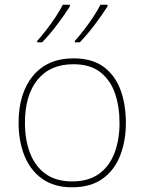

<svg xmlns="http://www.w3.org/2000/svg" viewBox="-20 -786 615 816"><path d="M515 -264Q515 -187 490.5 -124.5Q466 -62 415.5 -26Q365 10 286 10Q210 10 159.5 -26Q109 -62 84 -124Q59 -186 59 -264Q59 -390 120.5 -464Q182 -538 292 -538Q372 -538 421 -501.5Q470 -465 492.5 -403Q515 -341 515 -264ZM86 -264Q86 -191 108 -134.5Q130 -78 174.5 -46.5Q219 -15 286 -15Q356 -15 400.5 -47Q445 -79 466.5 -135.5Q488 -192 488 -264Q488 -333 468.5 -389.5Q449 -446 406 -479.5Q363 -513 292 -513Q193 -513 139.5 -447Q86 -381 86 -264ZM437 -759Q415 -724 383 -681.5Q351 -639 319 -606H298V-612Q316 -632 337 -659Q358 -686 377 -715Q396 -744 407 -766H437ZM277 -759Q255 -724 223 -681.5Q191 -639 159 -606H138V-612Q156 -632 177 -659Q198 -686 217 -715Q236 -744 247 -766H277Z"/></svg>

Font: Noto Sans Kannada Thin
Style: Regular
Weight: 100
Designer: Jelle Bosma - Monotype Design Team
Foundry: Monotype Imaging Inc.
Version: Version 2.005; ttfautohint (v1.8.4.7-5d5b)